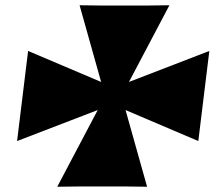

<svg xmlns="http://www.w3.org/2000/svg" viewBox="-20 -717 817 731"><path d="M540 -6 458 -298 735 -180 777 -523 471 -405 625 -697 545 -696H361L283 -697L365 -405L87 -523L45 -180L352 -298L198 -6L277 -7H463Z"/></svg>

Font: Ny Stormning
Style: FinKur
Weight: 300
Designer: Robert Jablonski, Mew Too
Foundry: Cannot Into Space Fonts
Version: Version 0.90